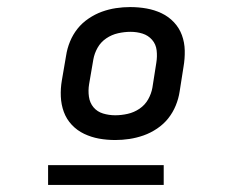

<svg xmlns="http://www.w3.org/2000/svg" viewBox="-20 -713 640 543"><path d="M306 -317Q282 -317 260 -321Q238 -325 218 -334.5Q198 -344 183 -360Q168 -376 160.5 -396.5Q153 -417 152 -440Q151 -463 155 -486L167 -556Q170 -576 178 -595.5Q186 -615 199 -631.5Q212 -648 230.5 -660.5Q249 -673 268.5 -680Q288 -687 308 -690Q328 -693 348 -693Q372 -693 394.5 -689Q417 -685 437 -675.5Q457 -666 472 -650Q487 -634 494.5 -613.5Q502 -593 502.5 -570Q503 -547 499 -524L488 -454Q485 -434 477 -414.5Q469 -395 456 -378.5Q443 -362 424.5 -349.5Q406 -337 386 -330Q366 -323 346 -320Q326 -317 306 -317ZM306 -387Q323 -387 341 -391Q359 -395 374.5 -405.5Q390 -416 399 -432Q408 -448 411 -465L422 -535Q425 -553 423 -570.5Q421 -588 410 -600.5Q399 -613 383 -618Q367 -623 349 -623Q332 -623 314 -619Q296 -615 280.5 -604.5Q265 -594 256 -578Q247 -562 244 -545L232 -475Q229 -457 231.5 -439.5Q234 -422 244.5 -409.5Q255 -397 271.5 -392Q288 -387 306 -387ZM116 -190V-246H443V-190Z"/></svg>

Font: Iosevka Extended Oblique
Style: Regular
Weight: 400
Width: 7
Italic angle: -9°
Monospace: yes
Designer: Belleve Invis
Foundry: Belleve Invis
Version: Version 32.0.1; ttfautohint (v1.8.4)